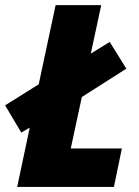

<svg xmlns="http://www.w3.org/2000/svg" viewBox="-46 -734 545 754"><path d="M21.5 0 70.8 -232.9 37.6 -213.4 -25.9 -320.3 106 -402.8 172.4 -713.9H351.6L310.5 -523.4L384.8 -569.3L450.2 -464.4L275.4 -353L231.9 -150.9H432.6L401.4 0Z"/></svg>

Font: Open Sans SemiCondensed ExtraBold
Style: Italic
Weight: 800
Width: 4
Italic angle: -12°
Designer: Monotype Design Team
Foundry: Monotype Imaging Inc.
Version: Version 3.003